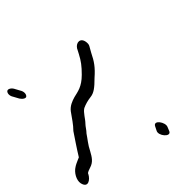

<svg xmlns="http://www.w3.org/2000/svg" viewBox="1 -587 484 526"><g transform="rotate(90 243.0 -324.0)"><path d="M95 -318C83 -302 96 -290 112 -293L128 -298C147 -304 161 -306 185 -306C218 -306 231 -295 246 -286C257 -280 270 -274 285 -276C304 -279 321 -283 339 -283C359 -287 386 -292 411 -298C412 -298 413 -297 416 -296C424 -293 431 -290 437 -289C453 -285 474 -291 482 -303C496 -325 472 -329 457 -324C453 -321 444 -327 439 -329C424 -337 411 -334 394 -329C377 -323 360 -322 346 -319C336 -319 327 -316 319 -316C305 -316 289 -310 276 -313C265 -317 255 -323 246 -330C235 -339 221 -341 193 -341C165 -343 148 -340 125 -332L107 -327C102 -326 98 -322 95 -318ZM223 -120C221 -111 224 -102 230 -102C236 -102 243 -108 245 -118L250 -135C252 -144 250 -154 244 -154C237 -154 230 -147 228 -137ZM328 -541C314 -536 308 -501 326 -507L338 -511C353 -515 356 -551 340 -546Z"/></g></svg>

Font: Stray Cat
Style: SuCnObl
Weight: 400
Version: Version 1.0